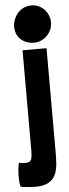

<svg xmlns="http://www.w3.org/2000/svg" viewBox="-124 -861 389 1084"><g transform="rotate(-5 71.0 -319.0)"><path d="M162 3Q162 41 160 71.5Q158 102 149 126Q124 192 35 192Q27 192 15 191.5Q3 191 -9.5 190Q-22 189 -33.5 187.5Q-45 186 -52 184Q-56 170 -57 155Q-58 140 -58 128Q-58 107 -56 86Q-54 65 -50 49Q-44 51 -32.5 52Q-21 53 -14 53Q11 53 18.5 39.5Q26 26 26 -15V-582H162ZM97 -830Q121 -830 140.5 -820.5Q160 -811 173 -796Q186 -781 193 -762.5Q200 -744 200 -727Q200 -704 191.5 -684.5Q183 -665 168.5 -650.5Q154 -636 135.5 -627.5Q117 -619 96 -619Q70 -619 50 -627.5Q30 -636 16.5 -649.5Q3 -663 -3.5 -681Q-10 -699 -10 -718Q-10 -737 -2.5 -757Q5 -777 18.5 -793.5Q32 -810 52 -820Q72 -830 97 -830Z"/></g></svg>

Font: Ranchers
Style: Regular
Weight: 400
Designer: Pablo Impallari, Brenda Gallo
Foundry: Pablo Impallari, Brenda Gallo
Version: Version 1.000; ttfautohint (v0.8) -G 200 -r 50